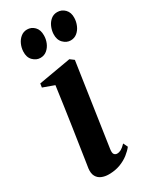

<svg xmlns="http://www.w3.org/2000/svg" viewBox="-193 -791 703 860"><g transform="rotate(-30 159.0 -361.0)"><path d="M101 11Q81.5 11 65.2 4.2Q49 -2.5 40.5 -17.8Q32 -33 35 -58Q36.5 -67.5 40.8 -95.5Q45 -123.5 51.2 -164.5Q57.5 -205.5 64.8 -254.2Q72 -303 79.5 -354.8Q87 -406.5 93.5 -455L35.5 -476L38.5 -495.5L205.5 -524.5L225.5 -509.5L162.5 -83.5Q160 -64.5 165.5 -57.8Q171 -51 180 -51Q190.5 -51 200.8 -56.5Q211 -62 225.5 -77L236.5 -54Q225 -39 206 -24Q187 -9 160.8 1Q134.5 11 101 11ZM97 -594Q76 -594 59.2 -610.8Q42.5 -627.5 44 -657.5Q45 -677 53 -694.5Q61 -712 75 -723.2Q89 -734.5 107.5 -734.5Q129.5 -734.5 145.2 -718.5Q161 -702.5 160.5 -673.5Q160.5 -654.5 153 -636.2Q145.5 -618 131.2 -606Q117 -594 97 -594ZM253.5 -594Q232.5 -594 215.8 -611Q199 -628 200.5 -658Q201.5 -676.5 209.2 -694.2Q217 -712 230.8 -723.2Q244.5 -734.5 263.5 -734.5Q286.5 -734.5 302.5 -718Q318.5 -701.5 317.5 -673.5Q317 -654 309.2 -635.8Q301.5 -617.5 287.2 -605.8Q273 -594 253.5 -594Z"/></g></svg>

Font: Merriweather 120pt SemiBold
Style: Italic
Weight: 600
Italic angle: -7.8°
Version: Version 2.101